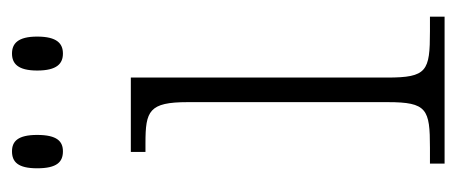

<svg xmlns="http://www.w3.org/2000/svg" viewBox="-246 -534 779 328"><g transform="rotate(-90 144.0 -369.5)"><path d="M217 -652C234 -652 246 -662 246 -696C246 -729 234 -739 217 -739C200 -739 188 -729 188 -696C188 -662 200 -652 217 -652ZM50 -652C67 -652 78 -662 78 -696C78 -729 67 -739 50 -739C32 -739 21 -729 21 -696C21 -662 32 -652 50 -652ZM29 0H280V-25H255C187 -25 176 -30 176 -98V-536H49V-511H64C119 -511 134 -505 134 -439V-97C134 -30 122 -25 56 -25H29Z"/></g></svg>

Font: Noto Serif Ethiopic ExtraLight
Style: Regular
Weight: 200
Designer: Monotype Design Team
Foundry: Monotype Imaging Inc.
Version: Version 2.102